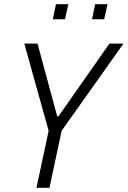

<svg xmlns="http://www.w3.org/2000/svg" viewBox="-20 -896 609 916"><path d="M154 0 212 -272 96 -688H159L253 -341H259L502 -688H569L274 -272L216 0ZM419 -804 434 -876H493L477 -804ZM232 -804 247 -876H306L290 -804Z"/></svg>

Font: Saira SemiCondensed Light
Style: Italic
Weight: 300
Width: 4
Italic angle: -12°
Designer: Hector Gatti with collaboration of the Omnibus-Type team
Foundry: Omnibus-Type
Version: Version 1.101